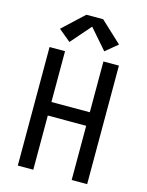

<svg xmlns="http://www.w3.org/2000/svg" viewBox="-141 -1064 882 1150"><g transform="rotate(15 300.0 -489.5)"><path d="M85 0V-735H181V-420H419V-735H515V0H419V-336H181V0ZM192 -795 117 -857 248 -979H352L483 -857L408 -795L300 -919Z"/></g></svg>

Font: Zed Mono Medium Extended
Style: Regular
Weight: 500
Width: 7
Monospace: yes
Designer: Belleve Invis
Foundry: Belleve Invis
Version: Version 1.0.0; ttfautohint (v1.8.4)